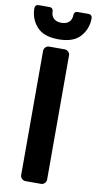

<svg xmlns="http://www.w3.org/2000/svg" viewBox="-103 -942 496 984"><g transform="rotate(10 145.0 -450.0)"><path d="M0 0ZM78 -27V-673Q78 -684 86 -692Q94 -700 105 -700H186Q197 -700 205 -692Q213 -684 213 -673V-27Q213 -16 205 -8Q197 0 186 0H105Q94 0 86 -8Q78 -16 78 -27ZM15 -900H72Q81 -900 86 -894.5Q91 -889 91 -881Q91 -858 105 -844.5Q119 -831 145 -831Q171 -831 185 -844.5Q199 -858 199 -881Q199 -889 204 -894.5Q209 -900 218 -900H275Q284 -900 289 -894.5Q294 -889 294 -881Q294 -826 258.5 -785.5Q223 -745 145 -745Q67 -745 31.5 -785.5Q-4 -826 -4 -881Q-4 -889 1 -894.5Q6 -900 15 -900Z"/></g></svg>

Font: Hezaedrus Medium
Style: Regular
Weight: 500
Designer: Hubert & Fischer
Foundry: Hubert & Fischer
Version: Version 1.10;September 3, 2019;FontCreator 11.5.0.2425 64-bi